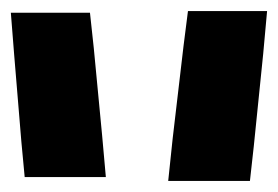

<svg xmlns="http://www.w3.org/2000/svg" viewBox="-38 -793 503 347"><path d="M293.7 -710 301.7 -773H444.7L437.7 -696L420.7 -529L413.7 -466H266L274.1 -543ZM-12.4 -694 -18.4 -770H124.6L131.5 -706L146.5 -549L153.3 -473H6.6L0.6 -537Z"/></svg>

Font: Nordica Plus
Style: NordicaClassicRgExt
Weight: 500
Version: Version 1.01